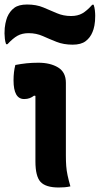

<svg xmlns="http://www.w3.org/2000/svg" viewBox="-27 -826 442 851"><path d="M130 -111V-401L124 -402Q115 -395 104.5 -391Q94 -387 80 -387Q33 -387 33 -470Q33 -508 41 -538Q67 -543 91 -545.5Q115 -548 143 -548Q196 -548 230.5 -527Q265 -506 265 -459V-137Q265 -111 266.5 -90.5Q268 -70 272.5 -49Q277 -28 285 0Q272 3 259.5 4Q247 5 233 5Q176 5 153 -19.5Q130 -44 130 -111ZM288 -755Q317 -755 337.5 -766.5Q358 -778 382 -805H388Q392 -794 393.5 -780.5Q395 -767 395 -756Q395 -731 391.5 -713Q388 -695 383 -684Q373 -659 352.5 -643.5Q332 -628 295 -628Q255 -628 223.5 -640.5Q192 -653 163 -666Q134 -679 100 -679Q71 -679 50.5 -667.5Q30 -656 6 -630H0Q-4 -641 -5.5 -654.5Q-7 -668 -7 -678Q-7 -704 -3 -722Q1 -740 5 -750Q16 -776 36 -791Q56 -806 93 -806Q134 -806 165 -793Q196 -780 225 -767.5Q254 -755 288 -755Z"/></svg>

Font: Recursive Sn Csl St
Style: Bold
Weight: 700
Version: Version 1.079;hotconv 1.0.112;makeotfexe 2.5.65598; ttfautoh